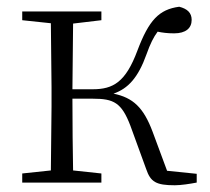

<svg xmlns="http://www.w3.org/2000/svg" viewBox="-20 -542 622 570"><path d="M414 -40C427 -2 443 8 499 8C517 8 543 4 564 0V-26L476 -35L433 -151C406 -223 375 -252 317 -264C360 -279 390 -311 415 -381C426 -412 436 -432 448 -448C462 -445 477 -443 497 -443C531 -443 549 -458 549 -483C549 -504 536 -516 512 -522C452 -514 422 -482 388 -392C353 -298 316 -277 255 -277H195L197 -472L281 -482V-508H46V-482L131 -473L133 -283V-226L131 -36L46 -27V0H281V-27L197 -36C196 -90 195 -174 195 -249H256C318 -249 341 -237 367 -169Z"/></svg>

Font: Noto Serif CJK SC ExtraLight
Style: Regular
Weight: 200
Designer: Ryoko NISHIZUKA 西塚涼子 (kana & ideographs); Frank Grießhammer (Latin, Greek & Cyrillic); Wenlong ZHANG 张文龙 (bopomofo); San
Foundry: Adobe
Version: Version 2.001;hotconv 1.1.0;makeotfexe 2.6.0